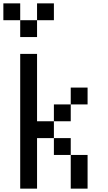

<svg xmlns="http://www.w3.org/2000/svg" viewBox="-120 -1120 640 1140"><path d="M0 0V-800H100V-400H200V-300H100V0ZM0 -1000H-100V-1100H0ZM0 -900V-1000H100V-900ZM200 -200V-300H300V-200ZM200 -400V-500H300V-400ZM200 -1000H100V-1100H200ZM400 0H300V-200H400ZM400 -500H300V-600H400Z"/></svg>

Font: Galmuri9 Regular
Style: Regular
Weight: 400
Designer: Lee Minseo (quiple)
Version: Version 2.399;hotconv 1.1.1;makeotfexe 2.6.0 DEVELOPMENT